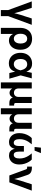

<svg xmlns="http://www.w3.org/2000/svg" viewBox="1786 -2586 1003 4616"><g transform="rotate(90 2288.0 -277.5)"><path d="M224.1 34.7 13.2 -539.1H167.5L257.8 -262.2Q274.4 -210.9 287.1 -158.7Q299.8 -106.4 312.5 -50.8H280.8Q293.5 -106.4 305.9 -158.4Q318.4 -210.4 334.5 -262.2L423.3 -539.1H576.2L364.7 34.7ZM221.7 204.1V-3.4H367.7V204.1Z M649.4 204.1V-259.3Q649.4 -347.2 681.2 -411.9Q712.9 -476.6 771.7 -511.7Q830.6 -546.9 912.1 -546.9Q991.2 -546.9 1050.3 -513.4Q1109.4 -480 1142.3 -416.7Q1175.3 -353.5 1175.3 -264.6Q1175.3 -180.2 1146.2 -118.7Q1117.2 -57.1 1066.7 -23.9Q1016.1 9.3 952.6 9.3Q910.2 9.3 880.1 -4.6Q850.1 -18.6 830.3 -40Q810.5 -61.5 798.8 -85H794.9V204.1ZM909.7 -107.9Q947.3 -107.9 973.1 -128.4Q999 -148.9 1012.5 -185.3Q1025.9 -221.7 1025.9 -270Q1025.9 -317.4 1012.7 -353.3Q999.5 -389.2 973.9 -409.4Q948.2 -429.7 910.2 -429.7Q873 -429.7 846.2 -410.2Q819.3 -390.6 805.2 -354.7Q791 -318.8 791 -270Q791 -221.7 805.2 -185.1Q819.3 -148.4 845.9 -128.2Q872.6 -107.9 909.7 -107.9Z M1504.9 11.7Q1428.2 11.7 1370.6 -23.4Q1313 -58.6 1281.2 -121.6Q1249.5 -184.6 1249.5 -268.1Q1249.5 -351.6 1281.5 -414.3Q1313.5 -477.1 1371.6 -512Q1429.7 -546.9 1507.3 -546.9Q1562 -546.9 1599.1 -530.3Q1636.2 -513.7 1659.2 -486.1Q1682.1 -458.5 1695.3 -425.3Q1708.5 -392.1 1715.3 -359.9H1758.3L1791 -274.9L1871.1 0H1734.9L1670.4 -271Q1663.1 -302.7 1651.4 -331.3Q1639.6 -359.9 1622.3 -382.1Q1605 -404.3 1580.8 -417Q1556.6 -429.7 1524.4 -429.7Q1484.9 -429.7 1456.3 -410.4Q1427.7 -391.1 1412.6 -355.2Q1397.5 -319.3 1397.5 -269Q1397.5 -218.8 1412.1 -182.6Q1426.8 -146.5 1454.6 -127Q1482.4 -107.4 1521 -107.4Q1553.2 -107.4 1578.4 -121.1Q1603.5 -134.8 1621.8 -157.7Q1640.1 -180.7 1652.1 -209.2Q1664.1 -237.8 1670.9 -268.1L1729.5 -539.1H1863.8L1790.5 -268.1L1757.8 -184.6H1714.8Q1706.5 -151.9 1693.6 -117.4Q1680.7 -83 1658 -53.7Q1635.3 -24.4 1598.1 -6.3Q1561 11.7 1504.9 11.7Z M1960.9 204.1V-539.1H2106V-223.1Q2106 -185.5 2119.4 -160.4Q2132.8 -135.3 2156 -122.8Q2179.2 -110.4 2209 -110.4Q2238.8 -110.4 2261.5 -122.8Q2284.2 -135.3 2297.1 -160.4Q2310.1 -185.5 2310.1 -223.1V-539.1H2455.6V-154.3Q2455.6 -133.8 2465.3 -124.3Q2475.1 -114.7 2496.6 -114.7H2518.6V0H2457Q2385.7 0 2351.1 -35.9Q2316.4 -71.8 2316.4 -139.6V-189H2340.3Q2340.3 -134.3 2328.4 -98.6Q2316.4 -63 2297.1 -42.5Q2277.8 -22 2255.6 -13.4Q2233.4 -4.9 2212.9 -4.9Q2191.4 -4.9 2168.7 -13.4Q2146 -22 2126.5 -42.5Q2106.9 -63 2094.7 -98.6Q2082.5 -134.3 2082.5 -189H2106V204.1Z M2582 204.1V-539.1H2727.1V-223.1Q2727.1 -185.5 2740.5 -160.4Q2753.9 -135.3 2777.1 -122.8Q2800.3 -110.4 2830.1 -110.4Q2859.9 -110.4 2882.6 -122.8Q2905.3 -135.3 2918.2 -160.4Q2931.2 -185.5 2931.2 -223.1V-539.1H3076.7V-154.3Q3076.7 -133.8 3086.4 -124.3Q3096.2 -114.7 3117.7 -114.7H3139.6V0H3078.1Q3006.8 0 2972.2 -35.9Q2937.5 -71.8 2937.5 -139.6V-189H2961.4Q2961.4 -134.3 2949.5 -98.6Q2937.5 -63 2918.2 -42.5Q2898.9 -22 2876.7 -13.4Q2854.5 -4.9 2834 -4.9Q2812.5 -4.9 2789.8 -13.4Q2767.1 -22 2747.6 -42.5Q2728 -63 2715.8 -98.6Q2703.6 -134.3 2703.6 -189H2727.1V204.1Z M3396.5 7.8Q3336.4 7.8 3287.4 -20.5Q3238.3 -48.8 3209.2 -104.2Q3180.2 -159.7 3180.2 -241.2Q3180.2 -309.1 3198.5 -367.7Q3216.8 -426.3 3244.4 -470.7Q3272 -515.1 3299.3 -539.1H3447.8Q3414.1 -499 3386 -455.1Q3357.9 -411.1 3341.6 -359.6Q3325.2 -308.1 3325.2 -245.6Q3325.2 -177.2 3347.4 -141.8Q3369.6 -106.4 3412.1 -106.4Q3451.2 -106.4 3470.5 -137.9Q3489.7 -169.4 3489.7 -231V-350.1H3625V-231Q3625 -169.4 3643.3 -137.9Q3661.6 -106.4 3701.2 -106.4Q3744.1 -106.4 3766.8 -141.8Q3789.6 -177.2 3789.6 -245.6Q3789.6 -309.1 3772.5 -361.1Q3755.4 -413.1 3727.8 -456.8Q3700.2 -500.5 3667 -539.1H3814.9Q3842.3 -515.6 3869.6 -471.4Q3897 -427.2 3915.5 -368.4Q3934.1 -309.6 3934.1 -241.2Q3934.1 -159.7 3905 -104Q3876 -48.3 3826.7 -20.3Q3777.3 7.8 3716.8 7.8Q3658.2 7.8 3622.3 -18.1Q3586.4 -43.9 3568.6 -89.6Q3550.8 -135.3 3545.9 -194.8H3566.9Q3562.5 -134.8 3544.2 -89.1Q3525.9 -43.5 3490 -17.8Q3454.1 7.8 3396.5 7.8ZM3513.2 -606.9 3529.3 -759.3H3660.2L3600.1 -606.9Z M4198.2 0 4051.3 -400.4Q4045.9 -415 4036.1 -421.4Q4026.4 -427.7 4009.8 -427.7H3984.4V-542H4011.7Q4085.9 -542 4127.7 -515.1Q4169.4 -488.3 4188.5 -426.8L4244.1 -262.2Q4260.7 -210.4 4273.2 -158.4Q4285.6 -106.4 4298.8 -50.8H4267.1Q4279.8 -106.4 4292.2 -158.4Q4304.7 -210.4 4320.8 -262.2L4409.7 -539.1H4562.5L4363.3 0Z"/></g></svg>

Font: Inter 18pt
Style: Bold
Weight: 700
Designer: Rasmus Andersson
Foundry: rsms
Version: Version 4.001;git-66647c0bb